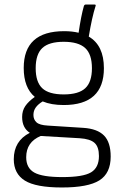

<svg xmlns="http://www.w3.org/2000/svg" viewBox="-20 -633 550 850"><path d="M262 -168Q207 -168 169 -184Q149 -172 138.5 -157.5Q128 -143 128 -124Q128 -104 141.5 -91.5Q155 -79 192 -77L349 -67Q411 -63 440.5 -33Q470 -3 470 60Q470 134 420 165.5Q370 197 254 197Q139 197 90 166.5Q41 136 41 72Q41 -9 112 -45Q78 -67 78 -115Q78 -143 92 -163.5Q106 -184 134 -204Q85 -245 85 -332Q85 -495 264 -495Q300 -495 328 -488Q339 -563 351 -605Q353 -613 360 -613H398Q406 -613 403 -606Q387 -556 373 -471Q440 -432 440 -331Q440 -168 262 -168ZM262 -215Q328 -215 357.5 -242.5Q387 -270 387 -331Q387 -393 357 -420.5Q327 -448 262 -448Q197 -448 167.5 -420.5Q138 -393 138 -331Q138 -270 167 -242.5Q196 -215 262 -215ZM96 63Q96 111 132 131Q168 151 256 151Q348 151 383 130Q418 109 418 58Q418 17 398.5 -0.5Q379 -18 333 -21L161 -31H160Q96 -4 96 63Z"/></svg>

Font: Sofia Sans Light
Style: Regular
Weight: 300
Designer: Botio Nikoltchev, Ani Petrova
Foundry: lettersoup
Version: Version 4.100; ttfautohint (v1.8.3)